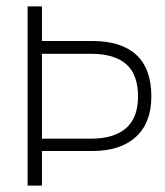

<svg xmlns="http://www.w3.org/2000/svg" viewBox="-20 -583 518 603"><path d="M111.7 0H66.7V-563H111.7ZM103.5 -454.3H269.2Q361 -454.3 408.2 -410.7Q455.3 -367 455.3 -279.7Q455.3 -197.3 406.7 -153Q358 -108.7 269.2 -108.7H102.8V-147.5H265.7Q337.7 -147.5 375.6 -180.2Q413.5 -213 413.5 -280Q413.5 -348.8 376.5 -381.4Q339.5 -414 265.7 -414H103.5Z"/></svg>

Font: Darker Grotesque Light
Style: Regular
Weight: 300
Designer: Gabriel Lam
Foundry: TypeRant
Version: Version 1.000;gftools[0.9.28]